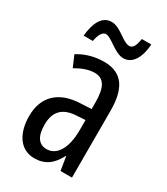

<svg xmlns="http://www.w3.org/2000/svg" viewBox="-184 -810 784 902"><g transform="rotate(30 208.0 -359.0)"><path d="M67 -605H117C123 -642 137 -664 155 -664C186 -664 233 -606 281 -606C326 -606 358 -649 363 -728H312C306 -693 297 -670 277 -670C240 -670 199 -727 150 -727C94 -727 73 -668 67 -605ZM213 -547C162 -547 115 -534 73 -508L99 -447C137 -469 170 -480 200 -480C251 -480 272 -442 272 -360V-325L211 -322C98 -317 34 -256 34 -150C34 -65 71 10 154 10C210 10 249 -18 277 -74H279L291 0H353V-362C353 -480 314 -547 213 -547ZM225 -263 273 -266V-212C273 -114 238 -56 182 -56C141 -56 117 -86 117 -152C117 -222 152 -259 225 -263Z"/></g></svg>

Font: Noto Sans Myanmar UI ExtraCondensed
Style: Regular
Weight: 400
Width: 2
Designer: Monotype Design Team
Foundry: Monotype Imaging Inc.
Version: Version 2.103